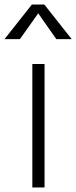

<svg xmlns="http://www.w3.org/2000/svg" viewBox="-43 -829 337 849"><path d="M0 0ZM100 -546H154V0H100ZM206 -656 126 -770 45 -656H-23L98 -809H153L274 -656Z"/></svg>

Font: Biryani UltraLight
Style: Regular
Weight: 250
Designer: Dan Reynolds and Mathieu Réguer
Foundry: Dan Reynolds and Mathieu Réguer
Version: Version 1.003; ttfautohint (v1.1) -l 5 -r 5 -G 72 -x 0 -D la